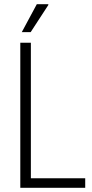

<svg xmlns="http://www.w3.org/2000/svg" viewBox="-20 -888 435 908"><path d="M76 0V-686H126V-45H383V0ZM83 -736 154 -868H208L209 -865L125 -736Z"/></svg>

Font: Archivo Condensed Thin
Style: Regular
Weight: 250
Width: 3
Designer: Hector Gatti
Foundry: Omnibus-Type
Version: Version 2.001